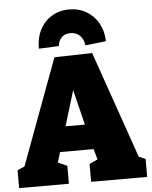

<svg xmlns="http://www.w3.org/2000/svg" viewBox="-62 -1017 843 1068"><g transform="rotate(-5 359.0 -483.0)"><path d="M471 -713 679 -116 716 -100V0H403V-100L449 -121L433 -180H245L228 -123L279 -100V0H1V-100L41 -117L260 -708ZM288 -320H396L348 -517ZM553 -772 438 -759Q433 -794 412.5 -814Q392 -834 360 -834Q330 -834 311.5 -816.5Q293 -799 290 -768L178 -763Q177 -821 200.5 -867.5Q224 -914 267 -940Q310 -966 365 -966Q418 -966 460.5 -941Q503 -916 527.5 -872Q552 -828 553 -772Z"/></g></svg>

Font: Bitter Pro Black
Style: Regular
Weight: 900
Designer: Sol Matas, and Bitter project Authors
Foundry: Sol Matas
Version: Version 1.010